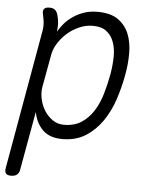

<svg xmlns="http://www.w3.org/2000/svg" viewBox="-59 -607 712 843"><g transform="rotate(5 297.0 -185.0)"><path d="M167 -458Q177 -476 192.5 -494Q208 -512 229 -526.5Q250 -541 276.5 -550.5Q303 -560 337 -560Q395 -560 428 -536.5Q461 -513 476 -475.5Q491 -438 491 -390.5Q491 -343 482 -295Q472 -239 454 -185Q436 -131 406 -87.5Q376 -44 333 -17Q290 10 231 10Q176 10 145.5 -19Q115 -48 105 -98L59 158Q57 174 47.5 182Q38 190 21 190Q4 190 -2 182Q-8 174 -5 158L104 -459Q107 -478 105 -494Q103 -510 99 -528Q95 -544 101.5 -552Q108 -560 125 -560Q142 -560 150.5 -552Q159 -544 163 -528Q168 -509 168.5 -494Q169 -479 167 -458ZM322 -497Q291 -497 261.5 -484Q232 -471 209 -450.5Q186 -430 170 -404Q154 -378 150 -352L124 -209Q120 -184 126 -156.5Q132 -129 146.5 -106Q161 -83 183 -68Q205 -53 232 -53Q278 -53 309.5 -73.5Q341 -94 362.5 -128Q384 -162 396.5 -205Q409 -248 417 -292Q424 -333 424.5 -369.5Q425 -406 414.5 -434.5Q404 -463 382 -480Q360 -497 322 -497Z"/></g></svg>

Font: Maple Mono NL ExtraLight
Style: Italic
Weight: 275
Italic angle: -10°
Monospace: yes
Designer: subframe7536
Version: Version 7.000